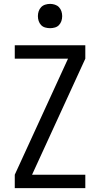

<svg xmlns="http://www.w3.org/2000/svg" viewBox="-20 -968 515 988"><path d="M56 0V-69L330 -666H56V-735H419V-666L145 -69H419V0ZM238 -823Q225 -823 212.5 -826.5Q200 -830 191.5 -839Q183 -848 179 -860Q175 -872 175 -885Q175 -898 179 -910Q183 -922 191.5 -931Q200 -940 212.5 -944Q225 -948 238 -948Q250 -948 262.5 -944Q275 -940 283.5 -931Q292 -922 296 -910Q300 -898 300 -885Q300 -872 296 -860Q292 -848 283.5 -839Q275 -830 262.5 -826.5Q250 -823 238 -823Z"/></svg>

Font: Iosevka QP
Style: Regular
Weight: 400
Designer: Belleve Invis
Foundry: Belleve Invis
Version: Version 20.0.0; ttfautohint (v1.8.4)